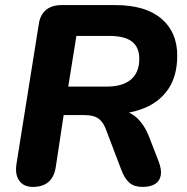

<svg xmlns="http://www.w3.org/2000/svg" viewBox="-20 -725 736 754"><path d="M109 9Q73 9 55.5 -15.5Q38 -40 45 -83L132 -628Q137 -666 160 -685.5Q183 -705 222 -705H433Q551 -705 613.5 -652Q676 -599 676 -507Q676 -427 641 -375.5Q606 -324 544 -299.5Q482 -275 403 -275V-292H435Q484 -292 515 -264.5Q546 -237 565 -189L603 -91Q615 -60 611.5 -37.5Q608 -15 590 -3Q572 9 539 9Q507 9 488 -7.5Q469 -24 456 -59L397 -214Q386 -246 366.5 -259.5Q347 -273 313 -273H230L199 -69Q193 -30 170.5 -10.5Q148 9 109 9ZM248 -385H400Q461 -385 494 -412.5Q527 -440 527 -494Q527 -539 498.5 -561.5Q470 -584 408 -584H280Z"/></svg>

Font: Nunito ExtraLight ExtraBold
Style: Italic
Weight: 800
Italic angle: -9°
Version: Version 3.602